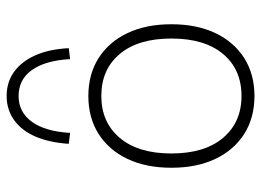

<svg xmlns="http://www.w3.org/2000/svg" viewBox="-124 -654 786 578"><g transform="rotate(-90 269.0 -365.0)"><path d="M269 8Q203 8 154.5 -23Q106 -54 79.5 -110Q53 -166 53 -242Q53 -318 79.5 -374Q106 -430 154.5 -461Q203 -492 269 -492Q335 -492 383.5 -461Q432 -430 458.5 -374Q485 -318 485 -242Q485 -166 458.5 -110Q432 -54 383.5 -23Q335 8 269 8ZM269 -31Q349 -31 395.5 -86.5Q442 -142 442 -242Q442 -342 395.5 -397.5Q349 -453 269 -453Q190 -453 143 -397.5Q96 -342 96 -242Q96 -142 143 -86.5Q190 -31 269 -31ZM158 -547 125 -551Q129 -610 147 -651.5Q165 -693 196.5 -715.5Q228 -738 269 -738Q311 -738 342 -715.5Q373 -693 391.5 -651.5Q410 -610 413 -551L380 -547Q376 -621 347.5 -661.5Q319 -702 269 -702Q220 -702 191 -661.5Q162 -621 158 -547Z"/></g></svg>

Font: Nunito Sans 12pt ExtraLight ExtraLight
Style: Regular
Weight: 250
Version: Version 3.101;gftools[0.9.27]